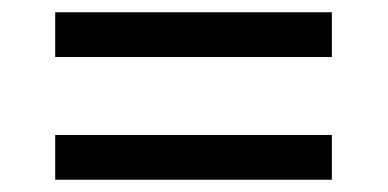

<svg xmlns="http://www.w3.org/2000/svg" viewBox="-20 -479 632 313"><path d="M70 -459H521V-386H70ZM70 -259H521V-186H70Z"/></svg>

Font: lkannada85
Style: Book
Weight: 400
Designer: Jelle Bosma - Monotype Design Team
Foundry: Monotype Imaging Inc.
Version: Version 2.003